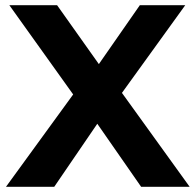

<svg xmlns="http://www.w3.org/2000/svg" viewBox="-20 -720 754 740"><path d="M711 0 450 -362 694 -700H519L361 -473L200 -700H16L262 -356L3 0H189L355 -243L524 0Z"/></svg>

Font: Talent SemiBold
Style: Bold
Weight: 700
Designer: Mike Powis
Version: Version 1.001;hotconv 1.0.109;makeotfexe 2.5.65596